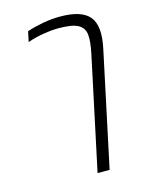

<svg xmlns="http://www.w3.org/2000/svg" viewBox="-109 -619 653 847"><g transform="rotate(-15 217.5 -195.0)"><path d="M230 160 340 -357Q351 -409 348 -440.5Q345 -472 318 -487Q291 -502 229 -502Q198 -502 158.5 -495.5Q119 -489 86 -477L96 -524Q128 -535 168.5 -542.5Q209 -550 249 -550Q347 -550 382.5 -506.5Q418 -463 396 -362L285 160Z"/></g></svg>

Font: Kanit ExtraLight
Style: Italic
Weight: 275
Italic angle: -12°
Designer: Katatrad Team
Foundry: CadsonDemak
Version: Version 2.000; ttfautohint (v1.8.3)